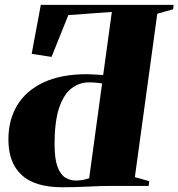

<svg xmlns="http://www.w3.org/2000/svg" viewBox="-20 -763 732 788"><path d="M235.5 5.5Q123 5.5 68.8 -44.8Q14.5 -95 14.5 -190Q14.5 -271.5 51.2 -331.8Q88 -392 159.8 -425.2Q231.5 -458.5 336 -458.5Q351.5 -458.5 369.5 -457.2Q387.5 -456 403.5 -455L439 -714L260.5 -701L191.5 -529.5L110 -542L147.5 -743H692.5L690.5 -725L625.5 -706.5L533.5 -36L592.5 -19.5L590 0H439.5Q392.5 0 341.5 2.8Q290.5 5.5 235.5 5.5ZM291.5 -22Q304.5 -22 317.5 -24.2Q330.5 -26.5 346 -31.5L399 -420.5Q390 -422 381.2 -423Q372.5 -424 363.8 -424.5Q355 -425 345.5 -425Q306.5 -425 274.5 -401.2Q242.5 -377.5 223.2 -321.8Q204 -266 204 -170.5Q204 -111 216 -78.8Q228 -46.5 248 -34.2Q268 -22 291.5 -22Z"/></svg>

Font: Merriweather 144pt Black
Style: Italic
Weight: 900
Italic angle: -7.8°
Version: Version 2.101